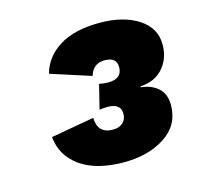

<svg xmlns="http://www.w3.org/2000/svg" viewBox="-70 -811 575 558"><g transform="rotate(-15 217.5 -532.0)"><path d="M239 -327Q156 -327 108 -361Q60 -395 55 -452L185 -475Q186 -427 232 -427Q251 -427 262 -437Q273 -447 273 -464Q273 -495 233 -495Q221 -495 209 -493L227 -566Q241 -563 254 -563Q296 -563 296 -598Q296 -628 260 -628Q225 -628 215 -593L94 -632Q107 -680 152.5 -708.5Q198 -737 274 -737Q345 -737 390 -708Q435 -679 435 -629Q435 -587 410 -558.5Q385 -530 342 -528L341 -525Q373 -522 393 -504Q413 -486 413 -453Q413 -393 363 -360Q313 -327 239 -327Z"/></g></svg>

Font: Elaine Sans ExtraBold
Style: Italic
Weight: 800
Italic angle: -13°
Designer: Wei Huang
Foundry: Wei Huang
Version: Version 2.001;December 24, 2019;FontCreator 12.0.0.2547 64-b